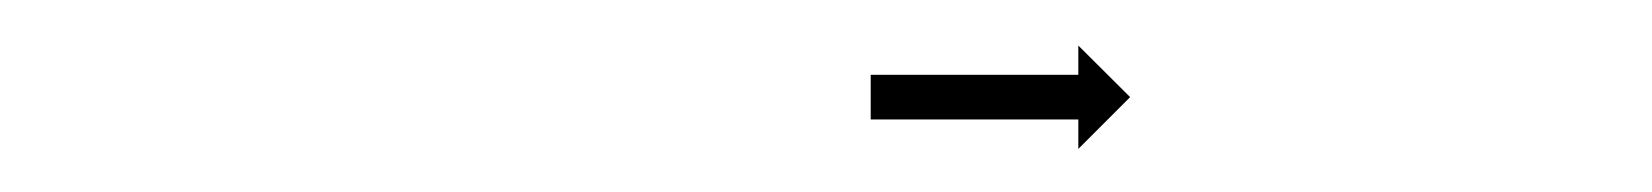

<svg xmlns="http://www.w3.org/2000/svg" viewBox="-20 -625 740 86"><path d="M371 -591.5C370.7 -591.5 370.3 -591.5 370 -591.5V-571.5C370.3 -571.5 370.7 -571.5 371 -571.5C372 -571.5 373 -571.5 374 -571.5C375.5 -571.5 377.1 -571.5 378.6 -571.5C380.6 -571.5 382.5 -571.5 384.5 -571.5C386.9 -571.5 389.2 -571.5 391.6 -571.5C394.2 -571.5 396.8 -571.5 399.4 -571.5C402.2 -571.5 405 -571.5 407.8 -571.5C410.7 -571.5 413.6 -571.5 416.5 -571.5C419.4 -571.5 422.3 -571.5 425.2 -571.5C428 -571.5 430.8 -571.5 433.6 -571.5C436.2 -571.5 438.8 -571.5 441.4 -571.5C443.8 -571.5 446.1 -571.5 448.5 -571.5C450.5 -571.5 452.4 -571.5 454.4 -571.5C455.9 -571.5 457.5 -571.5 459 -571.5C460 -571.5 461 -571.5 462 -571.5C462.3 -571.5 462.7 -571.5 463 -571.5V-558.3L486.2 -581.5L463 -604.6V-591.5C462.7 -591.5 462.3 -591.5 462 -591.5C461 -591.5 460 -591.5 459 -591.5C457.5 -591.5 455.9 -591.5 454.4 -591.5C452.4 -591.5 450.5 -591.5 448.5 -591.5C446.1 -591.5 443.8 -591.5 441.4 -591.5C438.8 -591.5 436.2 -591.5 433.6 -591.5C430.8 -591.5 428 -591.5 425.2 -591.5C422.3 -591.5 419.4 -591.5 416.5 -591.5C413.6 -591.5 410.7 -591.5 407.8 -591.5C405 -591.5 402.2 -591.5 399.4 -591.5C396.8 -591.5 394.2 -591.5 391.6 -591.5C389.2 -591.5 386.9 -591.5 384.5 -591.5C382.5 -591.5 380.6 -591.5 378.6 -591.5C377.1 -591.5 375.5 -591.5 374 -591.5C373 -591.5 372 -591.5 371 -591.5Z"/></svg>

Font: FRB American Cursive Just Arrows Ultra
Style: Bold Italic
Weight: 1000
Italic angle: -25°
Version: Version 2.0;Modular Font Editor K font №1